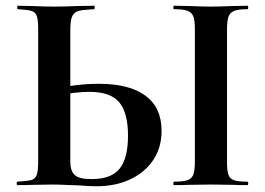

<svg xmlns="http://www.w3.org/2000/svg" viewBox="-20 -645 925 669"><path d="M256 1Q243 1 214 -0.5Q185 -2 163 -2L99 -1Q78 0 41 0Q38 0 38 -6Q38 -12 41 -12Q75 -14 88.5 -17.5Q102 -21 107.5 -34.5Q113 -48 113 -81V-544Q113 -577 108 -590Q103 -603 89.5 -607Q76 -611 42 -613Q40 -613 40 -619Q40 -625 42 -625L92 -624Q134 -622 168 -622Q201 -622 251 -624L308 -625Q310 -625 310 -619Q310 -613 308 -613Q269 -611 254 -607Q239 -603 232 -589Q225 -575 225 -542V-81Q225 -51 239.5 -36Q254 -21 299 -21Q368 -21 397 -57.5Q426 -94 426 -172Q426 -252 395.5 -288.5Q365 -325 291 -325Q245 -325 178 -312L172 -335Q247 -353 325 -353Q431 -353 487 -311.5Q543 -270 543 -189Q543 -131 514 -87.5Q485 -44 433.5 -20Q382 4 317 4Q291 4 256 1ZM842 -12Q845 -12 845 -6Q845 0 842 0Q809 0 790 -1L714 -2L640 -1Q620 0 586 0Q584 0 584 -6Q584 -12 586 -12Q618 -12 633 -17Q648 -22 653.5 -36.5Q659 -51 659 -81V-544Q659 -574 653.5 -588Q648 -602 633 -607.5Q618 -613 586 -613Q584 -613 584 -619Q584 -625 586 -625L640 -624Q686 -622 714 -622Q745 -622 791 -624L842 -625Q845 -625 845 -619Q845 -613 842 -613Q811 -613 796 -607Q781 -601 776 -586.5Q771 -572 771 -542V-81Q771 -50 776 -36Q781 -22 795.5 -17Q810 -12 842 -12Z"/></svg>

Font: Cormorant SC
Style: Bold
Weight: 700
Designer: Christian Thalmann (Catharsis Fonts)
Foundry: Catharsis Fonts
Version: Version 4.000